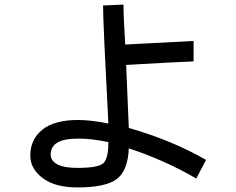

<svg xmlns="http://www.w3.org/2000/svg" viewBox="-20 -778 1040 845"><path d="M886.7 -74.2 843.8 7.8Q703.1 -74.2 546.9 -125Q543 -27.3 494.1 9.8Q445.3 46.9 320.3 46.9Q222.7 46.9 168 5.9Q113.3 -35.2 113.3 -93.8Q113.3 -164.1 166 -207Q218.8 -250 324.2 -250Q378.9 -250 457 -234.4Q433.6 -675.8 433.6 -753.9L523.4 -757.8Q523.4 -707 531.2 -582L832 -597.7V-507.8Q734.4 -503.9 535.2 -492.2L546.9 -214.8Q738.3 -160.2 886.7 -74.2ZM457 -152.3Q386.7 -168 324.2 -168Q261.7 -168 232.4 -150.4Q203.1 -132.8 203.1 -97.7Q203.1 -70.3 232.4 -54.7Q261.7 -39.1 320.3 -39.1Q410.2 -39.1 433.6 -58.6Q457 -78.1 457 -152.3Z"/></svg>

Font: WenQuanYi Micro Hei Mono
Style: Regular
Weight: 400
Foundry: Ascender Corporation
Version: Version 0.2.0-beta